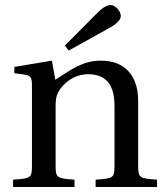

<svg xmlns="http://www.w3.org/2000/svg" viewBox="-20 -743 659 763"><path d="M238 -562 253 -542 404 -626C434 -642 460 -659 460 -680C460 -700 436 -723 421 -723C404 -723 387 -713 357 -682ZM32 0H276V-29C205 -34 201 -36 201 -87V-321C201 -346 203 -360 211 -376C232 -415 277 -448 330 -448C398 -448 435 -410 435 -323V-87C435 -36 432 -34 360 -29V0H604V-29C533 -34 529 -36 529 -87V-343C529 -444 474 -502 382 -502C308 -502 262 -466 200 -426L186 -502L37 -477V-452L75 -447C101 -443 107 -438 107 -402V-87C107 -36 104 -34 32 -29Z"/></svg>

Font: Lingua Franca
Style: Regular
Weight: 400
Version: Version 1.19